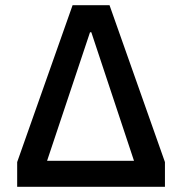

<svg xmlns="http://www.w3.org/2000/svg" viewBox="-20 -718 700 738"><path d="M46 0V-95L259 -698H401L614 -95V0ZM495 -100 331 -594H326L161 -100Z"/></svg>

Font: IBM Plex Sans Medm
Style: Regular
Weight: 500
Designer: Mike Abbink, Paul van der Laan, Pieter van Rosmalen
Foundry: Bold Monday
Version: Version 3.005